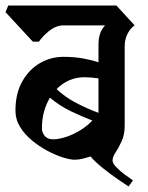

<svg xmlns="http://www.w3.org/2000/svg" viewBox="-38 -659 536 696"><path d="M414 -203Q414 -171 403 -147Q392 -123 381 -106.5Q370 -90 370 -78Q370 -67 383.5 -53Q397 -39 414.5 -26Q432 -13 444 -5L428 17Q416 9 389.5 -9Q363 -27 335 -49.5Q307 -72 290 -92Q276 -87 261 -83.5Q246 -80 232 -80Q217 -80 191 -88Q165 -96 135.5 -111.5Q106 -127 79 -149Q52 -171 35 -198.5Q18 -226 18 -258Q18 -320 42.5 -363.5Q67 -407 106.5 -430Q146 -453 192 -453Q231 -453 264 -447Q297 -441 319 -433V-497Q319 -543 343 -567H187Q162 -565 139 -546Q116 -527 103 -508H81L-18 -615L-8 -639H384L450 -567Q435 -557 424.5 -537Q414 -517 414 -490ZM268 -379Q210 -379 167 -336Q198 -307 238 -286Q278 -265 319 -250V-375Q304 -377 291.5 -378Q279 -379 268 -379ZM154 -154Q186 -154 226.5 -172.5Q267 -191 297 -222Q260 -236 218.5 -256Q177 -276 143 -305Q130 -283 122 -255.5Q114 -228 114 -194Q114 -178 124.5 -166Q135 -154 154 -154Z"/></svg>

Font: Jaini Purva
Style: Regular
Weight: 400
Designer: Maithili Shingre, Girish Dalvi (Devanagari), Taresh Vohra (Latin)
Foundry: Ek Type
Version: Version 2.000; ttfautohint (v1.8.4.7-5d5b)